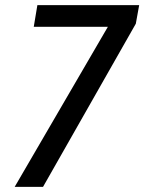

<svg xmlns="http://www.w3.org/2000/svg" viewBox="-20 -725 560 745"><path d="M37 0 423 -663 421 -621H111L125 -705H520L507 -633L147 0Z"/></svg>

Font: Nunito Sans 10pt Condensed SemiBold
Style: Italic
Weight: 600
Width: 3
Italic angle: -9°
Designer: Vernon Adams
Foundry: Vernon Adams
Version: Version 3.101;gftools[0.9.27]